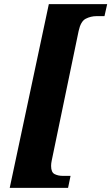

<svg xmlns="http://www.w3.org/2000/svg" viewBox="-20 -780 538 928"><path d="M27 128 216 -760H498L485 -702H447Q419 -702 394.5 -689.5Q370 -677 360 -630L230 -4Q227 10 227 22Q227 53 244 61.5Q261 70 283 70H321L309 128Z"/></svg>

Font: Noto Serif Tamil Condensed Black
Style: Italic
Weight: 900
Width: 3
Italic angle: -12°
Designer: Indian Type Foundry, Tom Grace, and the Monotype Design Team
Foundry: Monotype Imaging Inc.
Version: Version 2.003; ttfautohint (v1.8.4.7-5d5b)